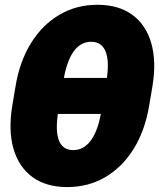

<svg xmlns="http://www.w3.org/2000/svg" viewBox="-20 -759 655 791"><path d="M256.8 11.7Q170.4 11.7 114 -29.3Q57.6 -70.3 35.6 -146Q13.7 -221.7 30.8 -324.7L43.9 -402.8Q61 -506.3 107.9 -581.8Q154.8 -657.2 224.9 -698.2Q294.9 -739.3 381.3 -739.3Q468.3 -739.3 524.7 -698.2Q581.1 -657.2 603 -581.8Q625 -506.3 607.9 -402.8L594.7 -324.7Q577.6 -221.7 530.8 -146Q483.9 -70.3 413.8 -29.3Q343.8 11.7 256.8 11.7ZM282.2 -140.6Q323.2 -140.6 352.3 -177.7Q381.3 -214.8 395.5 -289.6H218.3Q197.3 -140.6 282.2 -140.6ZM243.2 -438H420.4Q430.7 -512.7 413.8 -549.8Q397 -586.9 356 -586.9Q271 -586.9 243.2 -438Z"/></svg>

Font: Inter Display Black
Style: Italic
Weight: 900
Italic angle: -9.39999°
Designer: Rasmus Andersson
Foundry: rsms
Version: Version 4.000;git-a52131595